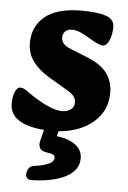

<svg xmlns="http://www.w3.org/2000/svg" viewBox="-52 -529 530 794"><g transform="rotate(5 213.0 -132.0)"><path d="M178 16Q94 16 47 -8.5Q0 -33 0 -81Q0 -114 9 -132.5Q18 -151 30 -151Q39 -151 48 -146Q57 -141 73 -129Q90 -117 114 -103Q138 -89 163.5 -79Q189 -69 209 -69Q230 -69 245 -79Q260 -89 260 -109Q260 -123 252 -134Q244 -145 220 -159L144 -204Q101 -230 77 -262.5Q53 -295 53 -339Q53 -407 103 -448.5Q153 -490 257 -490Q321 -490 356 -478Q391 -466 391 -434Q391 -402 380.5 -378Q370 -354 353 -354Q347 -354 340 -357Q333 -360 326 -363Q315 -368 297 -379Q279 -390 259.5 -399Q240 -408 222 -408Q203 -408 193.5 -397.5Q184 -387 184 -374Q184 -359 192.5 -348Q201 -337 229 -326L296 -299Q351 -277 376.5 -243Q402 -209 402 -162Q402 -105 371 -65Q340 -25 289 -4.5Q238 16 178 16ZM151 -17Q153 -27 158 -31Q163 -35 169 -36L198 -42Q207 -44 211 -39.5Q215 -35 213 -26L186 83L170 35Q230 35 267 57.5Q304 80 304 119Q304 149 285.5 170Q267 191 237.5 203Q208 215 174 220.5Q140 226 108 226Q95 226 90 219.5Q85 213 85 206Q85 190 93 179Q101 168 114 167Q146 163 171 153.5Q196 144 196 125Q196 117 189 113.5Q182 110 159 106Q144 104 136.5 96Q129 88 129 75Q129 69 130.5 62.5Q132 56 134 48Z"/></g></svg>

Font: Alkatra
Style: Regular
Weight: 400
Designer: Suman Bhandary
Version: Version 1.100;gftools[0.9.22]